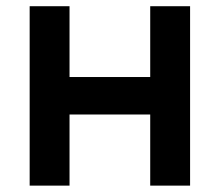

<svg xmlns="http://www.w3.org/2000/svg" viewBox="-20 -582 689 602"><path d="M576 -562.5V0H451V-223H198V0H73V-562.5H198V-340.5H451V-562.5Z"/></svg>

Font: Russisch Sans
Style: Bold
Weight: 700
Designer: Michael Sharanda (font) & Cristiano Sobral (main changes)
Foundry: Michael Sharanda
Version: Version 2.00;September 8, 2020;FontCreator 13.0.0.2681 64-bi